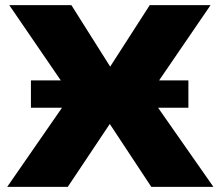

<svg xmlns="http://www.w3.org/2000/svg" viewBox="-20 -725 854 745"><path d="M8 0 285 -400V-312L16 -705H257L411 -461H404L561 -705H797L529 -313V-399L808 0H567L402 -250H410L243 0ZM100 -307V-413H711V-307Z"/></svg>

Font: Nunito Sans 7pt SemiExpanded Black
Style: Regular
Weight: 900
Width: 6
Designer: Vernon Adams
Foundry: Vernon Adams
Version: Version 3.101;gftools[0.9.27]